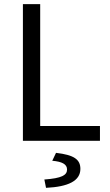

<svg xmlns="http://www.w3.org/2000/svg" viewBox="-20 -676 526 922"><path d="M90 0H460V-71H173V-656H90ZM201 226C307 221 366 193 366 135C366 90 336 68 249 58L231 96C277 100 302 112 302 138C302 165 277 180 193 186Z"/></svg>

Font: Giro Sans Regular
Style: Regular
Weight: 400
Designer: Paul D. Hunt
Foundry: Adobe Systems Incorporated
Version: Version 1.000;PS 1.0;hotconv 1.0.88;makeotf.lib2.5.647800